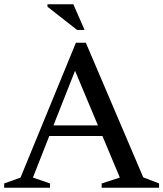

<svg xmlns="http://www.w3.org/2000/svg" viewBox="-28 -878 764 898"><path d="M642 -48.5 716 -20V0H447.5V-20L532.5 -47.5L451 -242H202.5L126 -47.5L206 -20V0H-8.5V-20L68 -47.5L327 -678H373.5ZM222 -291.5H430L323 -547ZM367.5 -738H332.5L194 -846.5V-858H315Z"/></svg>

Font: Newsreader Text Medium
Style: Regular
Weight: 500
Designer: Hugues Gentile
Foundry: Production Type
Version: Version 1.001